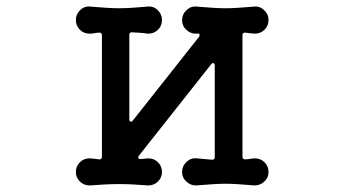

<svg xmlns="http://www.w3.org/2000/svg" viewBox="-20 -538 1040 582"><path d="M753 -58Q770 -58 782 -46Q794 -34 794 -17Q794 1 780.5 13Q767 25 750 24Q725 22 704 20.5Q683 19 663 19Q644 19 623 20.5Q602 22 576 24Q559 25 545.5 13Q532 1 532 -17Q532 -35 545.5 -47.5Q559 -60 576 -58Q587 -57 598.5 -56Q610 -55 622 -54H624Q631 -54 631 -62V-339Q631 -345 627.5 -346.5Q624 -348 620 -343L401 -66Q399 -64 399 -60Q399 -56 405 -56Q411 -56 418 -57Q425 -58 430 -58Q447 -58 459 -46Q471 -34 471 -17Q471 1 458 13Q445 25 427 24Q403 22 382 21Q361 20 341 20Q321 20 300 21Q279 22 254 24Q236 25 223 13Q210 1 210 -17Q210 -34 222 -46Q234 -58 251 -58Q257 -58 265 -57Q273 -56 280 -55H282Q289 -55 289 -63V-431Q289 -439 282 -439Q274 -439 266.5 -437.5Q259 -436 251 -436Q234 -436 222 -448Q210 -460 210 -477Q210 -495 223 -507.5Q236 -520 254 -518Q280 -516 301 -514.5Q322 -513 341 -513Q361 -513 381.5 -514.5Q402 -516 427 -518Q445 -520 458 -507.5Q471 -495 471 -477Q471 -459 458 -447Q445 -435 427 -436Q417 -438 405 -438.5Q393 -439 381 -440H379Q372 -440 372 -432V-177Q372 -171 375.5 -169.5Q379 -168 383 -173L583 -426Q585 -428 585 -432Q585 -438 577 -436H576Q559 -435 545.5 -447Q532 -459 532 -477Q532 -495 545.5 -507.5Q559 -520 576 -518Q602 -516 623 -514.5Q644 -513 663 -513Q683 -513 703.5 -514.5Q724 -516 750 -518Q767 -520 780.5 -507.5Q794 -495 794 -477Q794 -460 782 -448Q770 -436 753 -436Q747 -436 739.5 -437Q732 -438 724 -439H722Q715 -439 715 -431V-63Q715 -55 723 -55Q731 -55 738.5 -56.5Q746 -58 753 -58Z"/></svg>

Font: Kiwi Maru Medium
Style: Regular
Weight: 500
Designer: Hiroki-Chan
Version: Version 1.100